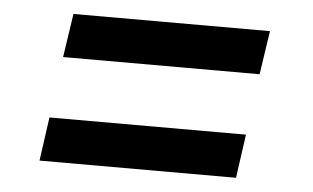

<svg xmlns="http://www.w3.org/2000/svg" viewBox="-35 -460 714 438"><g transform="rotate(5 321.5 -241.0)"><path d="M102 -311 117 -411H567L552 -311ZM69 -71 83 -171H533L519 -71Z"/></g></svg>

Font: Plus Jakarta Sans SemiBold
Style: Italic
Weight: 600
Italic angle: -8°
Designer: Gumpita Rahayu
Foundry: Tokotype
Version: Version 2.071; ttfautohint (v1.8.4.7-5d5b);gftools[0.9.29]